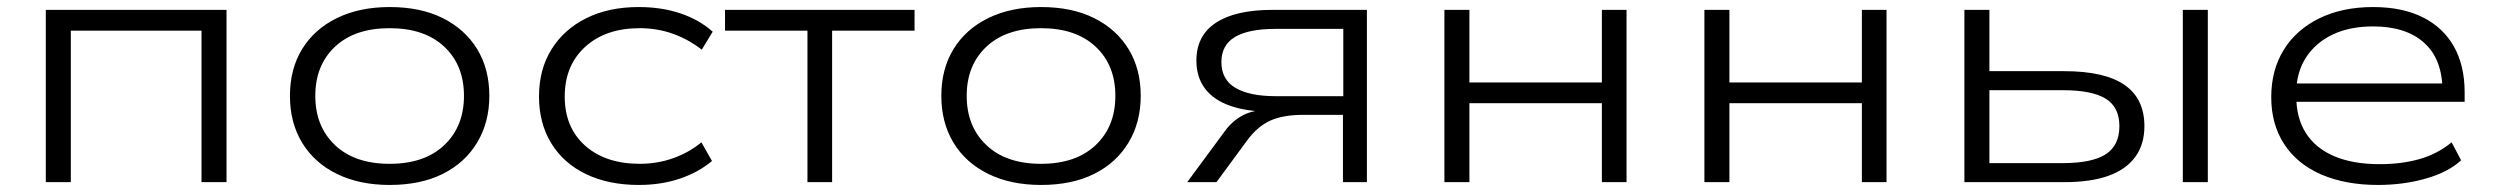

<svg xmlns="http://www.w3.org/2000/svg" viewBox="-20 -517 7079 545"><path d="M110 0V-489H623V0H552V-430H181V0Z M1086 8Q1000 8 936 -23.5Q872 -55 837.5 -112Q803 -169 803 -245Q803 -321 837.5 -377.5Q872 -434 936 -465.5Q1000 -497 1086 -497Q1174 -497 1237 -465.5Q1300 -434 1334.5 -377.5Q1369 -321 1369 -245Q1369 -170 1334.5 -112.5Q1300 -55 1237 -23.5Q1174 8 1086 8ZM1086 -52Q1185 -52 1241 -105Q1297 -158 1297 -245Q1297 -332 1241 -384.5Q1185 -437 1086 -437Q987 -437 931 -384.5Q875 -332 875 -245Q875 -158 931 -105Q987 -52 1086 -52Z M1793 8Q1708 8 1644 -22.5Q1580 -53 1545 -110Q1510 -167 1510 -243Q1510 -320 1545.5 -377Q1581 -434 1644.5 -465.5Q1708 -497 1793 -497Q1858 -497 1911.5 -479Q1965 -461 2003 -427L1972 -376Q1935 -405 1890.5 -421Q1846 -437 1796 -437Q1699 -437 1641 -384Q1583 -331 1583 -243Q1583 -155 1641 -103.5Q1699 -52 1796 -52Q1846 -52 1891 -68Q1936 -84 1971 -113L2001 -60Q1963 -28 1910 -10Q1857 8 1793 8Z M2272 0V-430H2038V-489H2576V-430H2342V0Z M2935 8Q2849 8 2785 -23.5Q2721 -55 2686.5 -112Q2652 -169 2652 -245Q2652 -321 2686.5 -377.5Q2721 -434 2785 -465.5Q2849 -497 2935 -497Q3023 -497 3086 -465.5Q3149 -434 3183.5 -377.5Q3218 -321 3218 -245Q3218 -170 3183.5 -112.5Q3149 -55 3086 -23.5Q3023 8 2935 8ZM2935 -52Q3034 -52 3090 -105Q3146 -158 3146 -245Q3146 -332 3090 -384.5Q3034 -437 2935 -437Q2836 -437 2780 -384.5Q2724 -332 2724 -245Q2724 -158 2780 -105Q2836 -52 2935 -52Z M3350 0 3457 -145Q3478 -174 3508.5 -190Q3539 -206 3589 -206H3597L3587 -200Q3520 -200 3472.5 -216.5Q3425 -233 3400.5 -265.5Q3376 -298 3376 -345Q3376 -416 3431.5 -452.5Q3487 -489 3592 -489H3860V0H3792V-191H3679Q3622 -191 3585.5 -174.5Q3549 -158 3519 -117L3433 0ZM3601 -244H3793V-435H3601Q3524 -435 3485.5 -412Q3447 -389 3447 -341Q3447 -291 3487 -267.5Q3527 -244 3601 -244Z M4080 0V-489H4151V-283H4527V-489H4597V0H4527V-224H4151V0Z M4818 0V-489H4889V-283H5265V-489H5335V0H5265V-224H4889V0Z M5556 0V-489H5627V-315H5839Q5954 -315 6010.5 -276Q6067 -237 6067 -159Q6067 -107 6041 -71.5Q6015 -36 5965 -18Q5915 0 5840 0ZM5627 -54H5835Q5918 -54 5957 -79Q5996 -104 5996 -159Q5996 -213 5957 -237Q5918 -261 5835 -261H5627ZM6176 0V-489H6247V0Z M6730 8Q6638 8 6569.5 -21.5Q6501 -51 6464 -107.5Q6427 -164 6427 -241Q6427 -318 6462.5 -375.5Q6498 -433 6563.5 -465Q6629 -497 6716 -497Q6799 -497 6857 -468Q6915 -439 6945.5 -385Q6976 -331 6976 -255V-228H6476V-280H6936L6913 -263Q6912 -350 6860.5 -396Q6809 -442 6716 -442Q6650 -442 6601.5 -419Q6553 -396 6525.5 -353.5Q6498 -311 6498 -252V-245Q6498 -182 6525.5 -139Q6553 -96 6606 -73.5Q6659 -51 6735 -51Q6797 -51 6848 -65.5Q6899 -80 6939 -113L6966 -62Q6929 -28 6865.5 -10Q6802 8 6730 8Z"/></svg>

Font: Nunito Sans 10pt Expanded Light
Style: Regular
Weight: 300
Width: 7
Designer: Vernon Adams
Foundry: Vernon Adams
Version: Version 3.101;gftools[0.9.27]